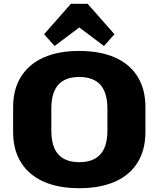

<svg xmlns="http://www.w3.org/2000/svg" viewBox="-20 -979 834 1010"><path d="M397 11Q287 11 209.5 -23.5Q132 -58 90.5 -124.5Q49 -191 49 -284V-416Q49 -509 90.5 -575.5Q132 -642 209.5 -676.5Q287 -711 397 -711Q507 -711 585 -676.5Q663 -642 704 -575.5Q745 -509 745 -416V-284Q745 -191 704 -124.5Q663 -58 585 -23.5Q507 11 397 11ZM397 -126Q471 -126 508 -167Q545 -208 545 -293V-407Q545 -492 508 -533Q471 -574 397 -574Q323 -574 286.5 -533Q250 -492 250 -407V-293Q250 -208 286.5 -167Q323 -126 397 -126ZM212 -799 353 -959H441L582 -799L527 -737L339 -878H455L267 -737Z"/></svg>

Font: Pathway Extreme 28pt ExtraBold
Style: Regular
Weight: 800
Designer: Eduardo Rodriguez Tunni
Foundry: Eduardo Rodriguez Tunni
Version: Version 1.001;gftools[0.9.26]